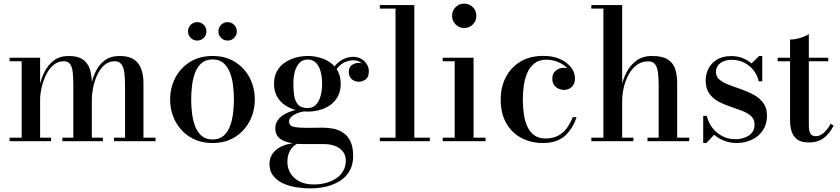

<svg xmlns="http://www.w3.org/2000/svg" viewBox="-20 -778 4628 1058"><path d="M201 -460V-19.5H261.5V0H33V-19.5H99.5V-440.5H33V-460ZM486 -319.5V-19.5H547V0H323.5V-19.5H384V-308Q384 -350 380.8 -379.8Q377.5 -409.5 366.2 -425Q355 -440.5 331 -440.5Q298.5 -440.5 274 -419.2Q249.5 -398 233.5 -365Q217.5 -332 209.2 -295.2Q201 -258.5 201 -227L190 -225Q190 -259 197.8 -300.8Q205.5 -342.5 224.8 -381.2Q244 -420 276.8 -444.8Q309.5 -469.5 359 -469.5Q409 -469.5 436.5 -450.2Q464 -431 475 -397Q486 -363 486 -319.5ZM770.5 -319.5V-19.5H837V0H608V-19.5H669V-308Q669 -350 664.8 -379.8Q660.5 -409.5 648.2 -425Q636 -440.5 611.5 -440.5Q578.5 -440.5 554.8 -419.2Q531 -398 515.8 -365Q500.5 -332 493.2 -295.2Q486 -258.5 486 -227L473.5 -225Q473.5 -259 480.8 -300.8Q488 -342.5 506 -381.2Q524 -420 556.5 -444.8Q589 -469.5 640 -469.5Q689.5 -469.5 718 -450.2Q746.5 -431 758.5 -397Q770.5 -363 770.5 -319.5Z M1151.5 10Q1079.5 10 1027 -23Q974.5 -56 946 -110.5Q917.5 -165 917.5 -230Q917.5 -295 946 -349.5Q974.5 -404 1027 -436.8Q1079.5 -469.5 1151.5 -469.5Q1223 -469.5 1275.2 -436.8Q1327.5 -404 1355.8 -349.5Q1384 -295 1384 -230Q1384 -165 1355.8 -110.5Q1327.5 -56 1275.2 -23Q1223 10 1151.5 10ZM1151.5 -9.5Q1188 -9.5 1211.2 -29.2Q1234.5 -49 1247 -81.8Q1259.5 -114.5 1264.2 -153.5Q1269 -192.5 1269 -230Q1269 -268 1264.2 -306.8Q1259.5 -345.5 1247 -378.2Q1234.5 -411 1211.2 -430.8Q1188 -450.5 1151.5 -450.5Q1114.5 -450.5 1091.2 -430.8Q1068 -411 1055.5 -378.2Q1043 -345.5 1038.2 -306.8Q1033.5 -268 1033.5 -230Q1033.5 -192.5 1038.2 -153.5Q1043 -114.5 1055.5 -81.8Q1068 -49 1091.2 -29.2Q1114.5 -9.5 1151.5 -9.5ZM1234.5 -554.5Q1213 -554.5 1198.2 -569.2Q1183.5 -584 1183.5 -605Q1183.5 -626 1198.2 -641Q1213 -656 1234.5 -656Q1255.5 -656 1270.2 -641Q1285 -626 1285 -605Q1285 -584 1270.2 -569.2Q1255.5 -554.5 1234.5 -554.5ZM1066.5 -554.5Q1045.5 -554.5 1030.8 -569.2Q1016 -584 1016 -605Q1016 -626 1030.8 -641Q1045.5 -656 1067 -656Q1088 -656 1102.8 -641Q1117.5 -626 1117.5 -605Q1117.5 -584 1102.8 -569.2Q1088 -554.5 1066.5 -554.5Z M1691.5 260Q1646 260 1605 252.5Q1564 245 1532.5 228.8Q1501 212.5 1483 187.2Q1465 162 1465 127Q1465 93.5 1480.5 71Q1496 48.5 1519.2 35.2Q1542.5 22 1566.5 16.5Q1590.5 11 1607.5 11H1622Q1592 26.5 1577.8 53Q1563.5 79.5 1563.5 115Q1563.5 147 1579.8 175.2Q1596 203.5 1628.5 221Q1661 238.5 1709 238.5Q1745 238.5 1777 229.8Q1809 221 1833.2 204.5Q1857.5 188 1871.5 163.2Q1885.5 138.5 1885.5 107Q1885.5 77 1869.5 57Q1853.5 37 1826.8 26.5Q1800 16 1767.5 16Q1757 16 1733.2 16Q1709.5 16 1686 16Q1662.5 16 1651.5 16Q1581 16 1539 -4Q1497 -24 1497 -70.5Q1497 -98.5 1513 -119Q1529 -139.5 1556 -153Q1583 -166.5 1616.5 -173.2Q1650 -180 1685.5 -180L1684.5 -167Q1669 -167 1649.8 -163.2Q1630.5 -159.5 1613 -152Q1595.5 -144.5 1584.2 -133.5Q1573 -122.5 1573 -109Q1573 -84.5 1599.5 -79Q1626 -73.5 1667 -73.5Q1684.5 -73.5 1699.8 -73.8Q1715 -74 1729.5 -74.2Q1744 -74.5 1758 -74.5Q1786 -74.5 1815.8 -69Q1845.5 -63.5 1870.2 -47.2Q1895 -31 1910.5 0Q1926 31 1926 82Q1926 129.5 1906.5 163.5Q1887 197.5 1853.5 218.8Q1820 240 1778.2 250Q1736.5 260 1691.5 260ZM1676 -163Q1644 -163 1611.2 -171.5Q1578.5 -180 1551 -198.2Q1523.5 -216.5 1506.8 -245.8Q1490 -275 1490 -316.5Q1490 -358 1506.8 -387Q1523.5 -416 1551 -434.2Q1578.5 -452.5 1611.2 -461Q1644 -469.5 1676 -469.5Q1707.5 -469.5 1739.8 -461Q1772 -452.5 1798.5 -434.2Q1825 -416 1841.2 -387Q1857.5 -358 1857.5 -316.5Q1857.5 -275 1841.2 -245.8Q1825 -216.5 1798.5 -198.2Q1772 -180 1739.8 -171.5Q1707.5 -163 1676 -163ZM1676 -182.5Q1703 -182.5 1720.5 -200.5Q1738 -218.5 1746.5 -248.8Q1755 -279 1755 -316.5Q1755 -354.5 1746.5 -384.8Q1738 -415 1720.5 -432.5Q1703 -450 1676 -450Q1648.5 -450 1631 -432.5Q1613.5 -415 1605 -384.8Q1596.5 -354.5 1596.5 -316.5Q1596.5 -279 1601.5 -248.8Q1606.5 -218.5 1623.2 -200.5Q1640 -182.5 1676 -182.5ZM1956 -327.5Q1935.5 -327.5 1918.8 -341.5Q1902 -355.5 1902 -381.5Q1902 -408 1919.2 -419.8Q1936.5 -431.5 1956 -431.5Q1975.5 -431.5 1993.5 -419.8Q2011.5 -408 2011.5 -386H1992.5Q1992.5 -408.5 1975 -427.2Q1957.5 -446 1926 -446Q1907.5 -446 1884.5 -437.2Q1861.5 -428.5 1841.5 -405.8Q1821.5 -383 1811.5 -341.5L1797.5 -351.5Q1807.5 -395 1829.8 -419.8Q1852 -444.5 1877.8 -454.8Q1903.5 -465 1924.5 -465Q1951 -465 1970.8 -453.5Q1990.5 -442 2001.5 -423.8Q2012.5 -405.5 2012.5 -386Q2012.5 -352.5 1994.5 -340Q1976.5 -327.5 1956 -327.5Z M2263 -750V-19.5H2348.5V0H2073V-19.5H2159.5V-730.5H2073V-750Z M2537.5 -623.5Q2510 -623.5 2490.5 -643.2Q2471 -663 2471 -691Q2471 -719 2490.5 -738.5Q2510 -758 2537.5 -758Q2566 -758 2585.5 -738.5Q2605 -719 2605 -691Q2605 -663 2585.5 -643.2Q2566 -623.5 2537.5 -623.5ZM2589.5 -460V-19.5H2655.5V0H2419.5V-19.5H2485.5V-440.5H2419.5V-460Z M2971.5 10Q2905.5 10 2852.8 -18Q2800 -46 2769.5 -99.5Q2739 -153 2739 -230Q2739 -297 2766.5 -351.2Q2794 -405.5 2846.5 -437.8Q2899 -470 2975 -470Q3028 -470 3067 -452.2Q3106 -434.5 3127.2 -406.2Q3148.5 -378 3148.5 -345.5Q3148.5 -316 3130.8 -299.2Q3113 -282.5 3087.5 -282.5Q3073.5 -282.5 3058.5 -289Q3043.5 -295.5 3033.5 -309.2Q3023.5 -323 3023.5 -344.5Q3023.5 -373.5 3042.8 -389Q3062 -404.5 3087.5 -404.5Q3111.5 -404.5 3129.5 -389.5Q3147.5 -374.5 3147.5 -345.5H3128.5Q3128.5 -369.5 3116.2 -388.5Q3104 -407.5 3083.8 -421Q3063.5 -434.5 3039 -441.8Q3014.5 -449 2990.5 -449Q2950 -449 2924.2 -428.2Q2898.5 -407.5 2884.8 -374.8Q2871 -342 2866 -303.8Q2861 -265.5 2861 -230Q2861 -187 2866.8 -148.2Q2872.5 -109.5 2886.5 -79.5Q2900.5 -49.5 2924.8 -32.2Q2949 -15 2986 -15Q3026.5 -15 3055.2 -30.2Q3084 -45.5 3103.5 -72Q3123 -98.5 3136 -132.5H3157Q3137.5 -70.5 3093.8 -30.2Q3050 10 2971.5 10Z M3238.5 0V-19.5H3305V-730.5H3238.5V-750H3408.5V-19.5H3470V0ZM3548 0V-19.5H3609.5V-305Q3609.5 -347 3605.8 -377.2Q3602 -407.5 3589.8 -423.8Q3577.5 -440 3552 -440Q3515 -440 3487.8 -419Q3460.5 -398 3443 -365Q3425.5 -332 3417 -294.8Q3408.5 -257.5 3408.5 -224L3395 -222Q3395 -256 3403.8 -298.2Q3412.5 -340.5 3432.5 -379.5Q3452.5 -418.5 3487 -444Q3521.5 -469.5 3573 -469.5Q3630 -469.5 3660 -450.2Q3690 -431 3700.8 -397Q3711.5 -363 3711.5 -319.5V-19.5H3778V0Z M3855 10V-139.5H3875Q3883 -103 3905.5 -73.8Q3928 -44.5 3960.5 -27.8Q3993 -11 4030.5 -11Q4059 -11 4083.5 -19.8Q4108 -28.5 4123 -46.2Q4138 -64 4138 -91Q4138 -121 4118.5 -138.5Q4099 -156 4068.2 -167.8Q4037.5 -179.5 4003 -191Q3968.5 -202.5 3938 -219Q3907.5 -235.5 3888 -263.2Q3868.5 -291 3868.5 -335.5Q3868.5 -369.5 3884 -400Q3899.5 -430.5 3931 -449.8Q3962.5 -469 4009.5 -469Q4043.5 -469 4071.8 -458Q4100 -447 4121.5 -428.5L4163 -469.5H4180.5V-330H4160.5Q4155 -360 4135.2 -387Q4115.5 -414 4083.8 -431.2Q4052 -448.5 4010.5 -448.5Q3987 -448.5 3967.5 -440.5Q3948 -432.5 3936.5 -417.5Q3925 -402.5 3925 -382Q3925 -355.5 3945.2 -338.8Q3965.5 -322 3997.8 -310Q4030 -298 4065.8 -285.5Q4101.5 -273 4133.8 -255.5Q4166 -238 4186.2 -210.5Q4206.5 -183 4206.5 -140.5Q4206.5 -94 4183.8 -60Q4161 -26 4123 -8Q4085 10 4038.5 10Q4003 10 3971.5 -2Q3940 -14 3915.5 -35.5L3872 10Z M4436.5 7Q4393.5 7 4371.5 -10.8Q4349.5 -28.5 4341.5 -55.8Q4333.5 -83 4333.5 -113V-560Q4359 -560 4389 -569Q4419 -578 4437 -590V-91.5Q4437 -54 4446 -40.8Q4455 -27.5 4476.5 -27.5Q4499.5 -27.5 4521.2 -47.8Q4543 -68 4557 -96L4573.5 -86Q4554 -44.5 4521 -18.8Q4488 7 4436.5 7ZM4265.5 -440.5V-460H4544V-440.5Z"/></svg>

Font: Bodoni Moda Medium
Style: Regular
Weight: 500
Designer: Owen Earl
Foundry: indestructible type
Version: Version 2.005